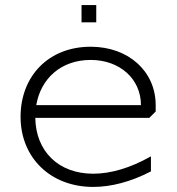

<svg xmlns="http://www.w3.org/2000/svg" viewBox="-20 -730 698 756"><path d="M301 -642H359V-710H301ZM122.8 -316C140.7 -421.5 221 -494 337 -494C451.8 -494 535 -419.2 535 -316ZM61 -270C61 -109.9 178.1 6 347 6C416.8 6 493.7 -13.5 574.3 -55.1V-114.5C490.7 -67 413.3 -46 347 -46C209.6 -46 120.8 -135 119 -266H568L593 -291V-316C593 -449.4 485.5 -546 337 -546C171.1 -546 61 -430.1 61 -270Z"/></svg>

Font: Resamitz
Style: Regular
Weight: 500
Designer: gluk
Foundry: gluk
Version: Version 0.047